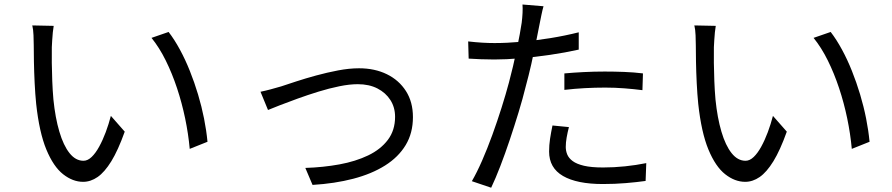

<svg xmlns="http://www.w3.org/2000/svg" viewBox="-20 -815 4040 870"><path d="M223.3 -697.8Q221.1 -685.9 219.3 -668.2Q217.5 -650.4 216.5 -632.2Q215.4 -614 214.8 -600.8Q214.2 -569.6 214.7 -530.2Q215.2 -490.8 216.8 -448.3Q218.4 -405.7 222 -364.4Q230.4 -281.1 249 -218.4Q267.5 -155.7 295.1 -121.1Q322.6 -86.5 358.3 -86.5Q377.2 -86.5 395.2 -103.7Q413.3 -121 429.4 -150.5Q445.6 -179.9 459.2 -216.3Q472.7 -252.7 482.4 -289.9L545.2 -218.5Q515.1 -134.2 484.5 -84.4Q453.8 -34.7 422.3 -12.9Q390.8 8.9 356.6 8.9Q309.8 8.9 266 -25.5Q222.2 -59.9 190 -137.5Q157.9 -215.1 143.9 -344.4Q139.5 -388.1 137 -438.8Q134.5 -489.5 133.7 -535.8Q132.9 -582.1 132.9 -610.7Q132.9 -628.2 131.8 -655.3Q130.7 -682.3 126.3 -699.8ZM744 -670.2Q770.6 -635.6 795.1 -590.4Q819.7 -545.2 840.3 -493.5Q861 -441.9 877.4 -387.1Q893.8 -332.4 904.6 -278Q915.4 -223.5 920.2 -172.6L839.7 -140.4Q833.5 -208.4 818.9 -278.7Q804.3 -348.9 782.1 -415.7Q760 -482.4 731 -541Q701.9 -599.7 666.5 -643.4Z M1160.4 -399.2Q1182.8 -403.8 1206.5 -410.2Q1230.1 -416.5 1253.9 -423.5Q1280.1 -432.1 1321.8 -445.9Q1363.5 -459.6 1412.7 -473Q1461.9 -486.4 1512.2 -496Q1562.6 -505.6 1606.8 -505.6Q1678 -505.6 1733 -478.7Q1787.9 -451.8 1819.5 -402.3Q1851.1 -352.9 1851.1 -284.4Q1851.1 -212.1 1818.2 -157.6Q1785.3 -103 1724.6 -64.9Q1663.9 -26.8 1580.5 -5Q1497.2 16.8 1396.2 22.9L1363.5 -54.1Q1444.8 -56.7 1518.1 -70.1Q1591.3 -83.5 1648.2 -110.8Q1705 -138.1 1737.6 -181.4Q1770.2 -224.8 1770.2 -285.6Q1770.2 -328.5 1749 -361.7Q1727.8 -394.8 1690.2 -414.2Q1652.5 -433.5 1600.9 -433.5Q1563.9 -433.5 1517.7 -424.1Q1471.5 -414.7 1422.9 -399.7Q1374.4 -384.7 1329.3 -368.4Q1284.3 -352.1 1249 -338.4Q1213.6 -324.7 1194.4 -316.6Z M2442.8 -786.7Q2438 -770.4 2433.1 -746.2Q2428.1 -722 2425.3 -707.5Q2418.3 -671.4 2408.7 -623.9Q2399.1 -576.3 2387.4 -524.3Q2375.6 -472.2 2362 -422.5Q2349 -369.2 2330 -306.8Q2311 -244.4 2289.8 -181.2Q2268.6 -118 2247 -62Q2225.4 -5.9 2205.6 35.6L2118.1 6Q2140.7 -32.8 2164.5 -87.2Q2188.3 -141.6 2210.8 -203.5Q2233.3 -265.5 2252.7 -327.1Q2272.2 -388.7 2286.2 -441.3Q2295.6 -476.1 2304.7 -515.1Q2313.8 -554.2 2321.7 -591.6Q2329.6 -629.1 2335.3 -660.6Q2340.9 -692.1 2343.9 -711.9Q2346.6 -732.9 2347.8 -756.1Q2348.9 -779.3 2347.5 -794.6ZM2221.3 -619.9Q2276.5 -619.9 2341.2 -625.6Q2405.9 -631.3 2473 -642.1Q2540.2 -653 2602.4 -668.6V-590.2Q2540.4 -576.4 2472.1 -566.4Q2403.9 -556.4 2338.6 -550.9Q2273.4 -545.4 2219.7 -545.4Q2187.1 -545.4 2159.3 -546.6Q2131.4 -547.8 2103.6 -549.4L2101.4 -627.3Q2136.9 -623.3 2165.5 -621.6Q2194.1 -619.9 2221.3 -619.9ZM2537.3 -482.3Q2577 -486 2624.7 -488.4Q2672.3 -490.8 2720.1 -490.8Q2763.9 -490.8 2808.4 -489.1Q2852.9 -487.4 2893.4 -482.4L2891 -406.4Q2852.8 -411.4 2809.9 -414.7Q2767.1 -418.1 2722.5 -418.1Q2675.8 -418.1 2629.7 -415.6Q2583.5 -413.1 2537.3 -407.7ZM2557.9 -239.1Q2551.6 -214.6 2547.6 -191.8Q2543.6 -169 2543.6 -149.1Q2543.6 -131.3 2550.4 -114.8Q2557.3 -98.3 2575 -85.1Q2592.8 -71.8 2626.2 -63.9Q2659.5 -56.1 2712.7 -56.1Q2761.8 -56.1 2811.9 -61.3Q2862 -66.5 2908.4 -75.9L2905.4 4.9Q2864.9 10.6 2815.8 14.7Q2766.7 18.9 2711.7 18.9Q2594.1 18.9 2531.1 -17.6Q2468.1 -54.2 2468.1 -128.4Q2468.1 -157.2 2472.4 -186Q2476.8 -214.7 2483.4 -246.4Z M3223.3 -697.8Q3221.1 -685.9 3219.3 -668.2Q3217.5 -650.4 3216.5 -632.2Q3215.4 -614 3214.8 -600.8Q3214.2 -569.6 3214.7 -530.2Q3215.2 -490.8 3216.8 -448.3Q3218.4 -405.7 3222 -364.4Q3230.4 -281.1 3249 -218.4Q3267.5 -155.7 3295.1 -121.1Q3322.6 -86.5 3358.3 -86.5Q3377.2 -86.5 3395.2 -103.7Q3413.3 -121 3429.4 -150.5Q3445.6 -179.9 3459.2 -216.3Q3472.7 -252.7 3482.4 -289.9L3545.2 -218.5Q3515.1 -134.2 3484.5 -84.4Q3453.8 -34.7 3422.3 -12.9Q3390.8 8.9 3356.6 8.9Q3309.8 8.9 3266 -25.5Q3222.2 -59.9 3190 -137.5Q3157.9 -215.1 3143.9 -344.4Q3139.5 -388.1 3137 -438.8Q3134.5 -489.5 3133.7 -535.8Q3132.9 -582.1 3132.9 -610.7Q3132.9 -628.2 3131.8 -655.3Q3130.7 -682.3 3126.3 -699.8ZM3744 -670.2Q3770.6 -635.6 3795.1 -590.4Q3819.7 -545.2 3840.3 -493.5Q3861 -441.9 3877.4 -387.1Q3893.8 -332.4 3904.6 -278Q3915.4 -223.5 3920.2 -172.6L3839.7 -140.4Q3833.5 -208.4 3818.9 -278.7Q3804.3 -348.9 3782.1 -415.7Q3760 -482.4 3731 -541Q3701.9 -599.7 3666.5 -643.4Z"/></svg>

Font: Noto Sans KR Thin
Style: Regular
Weight: 100
Designer: Ryoko NISHIZUKA 西塚涼子 (kana, bopomofo & ideographs); Paul D. Hunt (Latin, Greek & Cyrillic); Sandoll Communications 산돌커뮤니
Foundry: Adobe
Version: Version 2.004-H2;hotconv 1.0.118;makeotfexe 2.5.65603